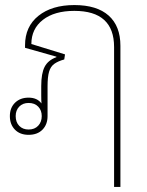

<svg xmlns="http://www.w3.org/2000/svg" viewBox="-20 -528 582 759"><path d="M431 211V-342Q431 -485 274 -485Q195 -485 149.5 -449.5Q104 -414 104 -354L237 -313L234 -293Q209 -286 194.5 -275.5Q180 -265 174 -244.5Q168 -224 168 -187V-69Q168 -36 148 -15.5Q128 5 93 5Q59 5 39 -15.5Q19 -36 19 -69Q19 -102 39.5 -122Q60 -142 93 -142Q127 -142 144 -119Q143 -130 143 -153V-188Q143 -238 156.5 -264Q170 -290 203 -302V-304L79 -339V-349Q79 -423 132 -465.5Q185 -508 274 -508Q363 -508 409.5 -466.5Q456 -425 456 -347V211ZM93 -16Q117 -16 131 -31Q145 -46 145 -69Q145 -92 131 -106.5Q117 -121 93 -121Q70 -121 56 -106.5Q42 -92 42 -69Q42 -45 56 -30.5Q70 -16 93 -16Z"/></svg>

Font: Noto Sans Thai Looped UI Thin
Style: Regular
Weight: 100
Designer: Cadson Demak Team
Foundry: Cadson Demak Co., Ltd.
Version: Version 1.000; ttfautohint (v1.8.4.7-5d5b)